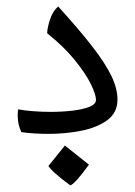

<svg xmlns="http://www.w3.org/2000/svg" viewBox="-20 -411 414 588"><path d="M128.9 -1Q84 -1 45.4 -6.3Q34.2 -29.8 34.2 -57.1Q34.2 -66.9 35.6 -76.2Q52.7 -72.8 79.6 -70.6Q106.4 -68.4 135.3 -68.4Q169.4 -68.4 201.2 -72Q232.9 -75.7 253.4 -83.7Q273.9 -91.8 273.9 -105Q273.9 -121.6 258.1 -153.8Q242.2 -186 209.2 -226.8Q176.3 -267.6 124.5 -309.1Q124.5 -324.7 133.1 -351.1Q141.6 -377.4 158.2 -391.1Q221.7 -321.3 261.7 -269.8Q301.8 -218.3 320.8 -179.2Q339.8 -140.1 339.8 -106Q339.8 -65.4 307.9 -42.5Q275.9 -19.5 227.5 -10.3Q179.2 -1 128.9 -1ZM195.3 156.7Q168 136.7 149.9 120.6Q131.8 104.5 128.4 97.2L178.7 34.7L252.4 93.3Q209.5 152.3 195.3 156.7Z"/></svg>

Font: Harmattan
Style: Regular
Weight: 400
Designer: George W. Nuss III and SIL International
Foundry: SIL International
Version: Version 4.000